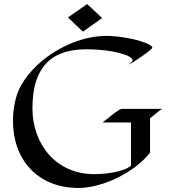

<svg xmlns="http://www.w3.org/2000/svg" viewBox="-20 -908 839 947"><path d="M581 -371C566 -371 501 -315 486 -304H626V-91C588 -58 494 -49 444 -49C258 -49 140 -195 140 -374C140 -559 217 -665 406 -665C533 -665 634 -635 634 -611C634 -603 618 -593 616 -589C626 -593 731 -662 731 -673C731 -680 722 -684 718 -687C667 -715 563 -731 504 -731C345 -731 163 -626 84 -487C55 -436 44 -369 44 -311C44 -120 166 19 367 19C488 19 645 -59 720 -155V-324C720 -324 772 -369 781 -371ZM410 -888 315 -822 389 -752 484 -819Z"/></svg>

Font: Fondamento
Style: Regular
Weight: 400
Designer: Astigmatic (AOETI)
Foundry: Astigmatic (AOETI)
Version: Version 1.001